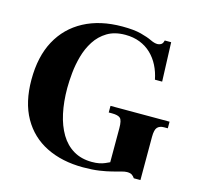

<svg xmlns="http://www.w3.org/2000/svg" viewBox="-101 -779 928 898"><g transform="rotate(15 363.5 -330.0)"><path d="M376 12Q274 12 197.5 -26Q121 -64 79 -138.5Q37 -213 37 -322Q37 -434 79 -511.5Q121 -589 199 -630.5Q277 -672 384 -672Q441 -672 475 -663Q509 -654 528.5 -644.5Q548 -635 563 -635Q571 -635 578.5 -639Q586 -643 589 -651L592 -660H623L630 -471H595Q588 -507 572.5 -537.5Q557 -568 533.5 -590.5Q510 -613 478.5 -625.5Q447 -638 408 -638Q356 -638 320.5 -616.5Q285 -595 262.5 -560Q240 -525 228.5 -483.5Q217 -442 213 -401Q209 -360 209 -327Q209 -261 221 -205.5Q233 -150 257.5 -109Q282 -68 320 -45.5Q358 -23 409 -23Q430 -23 444.5 -26Q459 -29 471 -34Q483 -39 493 -44V-209Q493 -247 482 -257Q471 -267 442 -267H426V-299H712V-267H694Q673 -267 662 -255.5Q651 -244 651 -209V0H619Q613 -9 605 -14.5Q597 -20 581 -20Q571 -20 554.5 -15.5Q538 -11 513 -4.5Q488 2 454.5 7Q421 12 376 12Z"/></g></svg>

Font: Frank Ruhl Libre ExtraBold
Style: Regular
Weight: 800
Designer: Yanek Iontef
Foundry: Fontef
Version: Version 6.003;gftools[0.9.30]